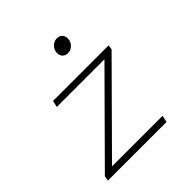

<svg xmlns="http://www.w3.org/2000/svg" viewBox="-184 -829 969 969"><g transform="rotate(-45 300.0 -345.0)"><path d="M41 0 45 -26 461 -445H121L129 -480H526L522 -455L106 -36H467L459 0ZM354 -597Q336 -597 325 -607.5Q314 -618 314 -636Q314 -658 329.5 -674Q345 -690 365 -690Q384 -690 394.5 -679Q405 -668 405 -651Q405 -628 389.5 -612.5Q374 -597 354 -597Z"/></g></svg>

Font: Source Code Pro Light
Style: Italic
Weight: 300
Italic angle: -11°
Monospace: yes
Designer: Paul D. Hunt, Teo Tuominen
Foundry: Adobe Systems Incorporated
Version: Version 1.050;PS 1.000;hotconv 16.6.51;makeotf.lib2.5.65220